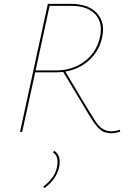

<svg xmlns="http://www.w3.org/2000/svg" viewBox="-20 -678 661 987"><path d="M596 -11 598 -1Q571 7 551 7Q542 7 533.5 5Q525 3 518 1.5Q511 0 503 -6Q495 -12 490 -16Q485 -20 477 -30Q469 -40 464.5 -45.5Q460 -51 451 -65.5Q442 -80 437.5 -87.5Q433 -95 422 -113.5Q411 -132 405 -142L305 -308Q281 -306 267 -306H161L94 0H83L226 -658H346Q437 -658 480.5 -607.5Q524 -557 503 -477Q486 -411 436 -366.5Q386 -322 316 -310L414 -146Q470 -52 487 -33Q515 -3 552 -3Q573 -3 596 -11ZM163 -316H269Q351 -316 412 -360.5Q473 -405 492 -479Q512 -556 472 -602Q432 -648 345 -648H235ZM259 97Q296 122 284 181Q271 242 209 289L202 281Q262 238 273 180Q284 125 252 105Z"/></svg>

Font: EauTestInfant Hairline
Style: Italic
Weight: 250
Italic angle: -12°
Designer: Christian Thalmann (Catharsis Fonts)
Version: Version 0.001;PS 000.001;hotconv 1.0.88;makeotf.lib2.5.64775